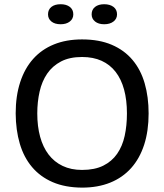

<svg xmlns="http://www.w3.org/2000/svg" viewBox="-20 -857 762 890"><path d="M52.7 0ZM52.7 -331.1Q52.7 -412.1 73.5 -475.8Q94.2 -539.6 133.5 -583.7Q172.9 -627.9 230 -651.1Q287.1 -674.3 360.4 -674.3Q439.9 -674.3 498 -649.4Q556.2 -624.5 594.2 -579.3Q632.3 -534.2 650.6 -470.9Q668.9 -407.7 668.9 -331.1Q668.9 -250 648.2 -186Q627.4 -122.1 587.9 -77.9Q548.3 -33.7 491 -10.5Q433.6 12.7 360.4 12.7Q281.7 12.2 224.1 -12.7Q166.5 -37.6 128.4 -82.8Q90.3 -127.9 71.8 -190.9Q53.2 -253.9 52.7 -331.1ZM152.8 -331.1Q152.8 -271.5 166 -223.1Q179.2 -174.8 205.3 -140.6Q231.4 -106.4 270.3 -87.9Q309.1 -69.3 360.4 -69.3Q418.9 -69.3 458.7 -89.1Q498.5 -108.9 522.9 -144Q547.4 -179.2 557.9 -227.1Q568.4 -274.9 568.4 -331.1Q568.4 -393.1 555.2 -441.7Q542 -490.2 515.9 -523.9Q489.7 -557.6 450.9 -575.2Q412.1 -592.8 360.4 -592.8Q302.2 -592.8 262.7 -572Q223.1 -551.3 198.7 -515.6Q174.3 -480 163.6 -432.4Q152.8 -384.8 152.8 -331.1ZM202.6 -790.5Q202.6 -812.5 218.3 -825Q233.9 -837.4 261.2 -837.4Q287.6 -837.4 303.7 -825Q319.8 -812.5 319.8 -790.5Q319.8 -770 303.7 -757.3Q287.6 -744.6 261.2 -744.6Q233.9 -744.6 218.3 -757.3Q202.6 -770 202.6 -790.5ZM404.8 -790.5Q404.8 -812.5 420.7 -825Q436.5 -837.4 462.9 -837.4Q489.7 -837.4 506.1 -825Q522.5 -812.5 522.5 -790.5Q522.5 -770 506.1 -757.3Q489.7 -744.6 462.9 -744.6Q436.5 -744.6 420.7 -757.3Q404.8 -770 404.8 -790.5Z"/></svg>

Font: PT Astra Sans
Style: Regular
Weight: 400
Designer: A.Korolkova, I. Chaeva
Foundry: ParaType Ltd
Version: Version 1.001; ttfautohint (v1.6)